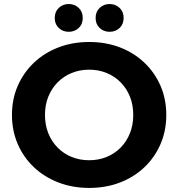

<svg xmlns="http://www.w3.org/2000/svg" viewBox="-20 -920 884 952"><path d="M422.5 11.8Q339.9 11.8 269.6 -15.2Q199.4 -42.2 147.9 -91.1Q96.4 -140 67.9 -206Q39.3 -271.9 39.3 -350.2Q39.3 -428.5 67.9 -494.1Q96.5 -559.8 148 -608.9Q199.6 -658 269.6 -684.9Q339.5 -711.8 422.2 -711.8Q505.2 -711.8 574.8 -685Q644.4 -658.2 695.9 -609.3Q747.3 -560.4 775.9 -494.5Q804.5 -428.7 804.5 -350.1Q804.5 -271.6 775.9 -205.5Q747.3 -139.4 695.9 -90.6Q644.4 -41.8 574.8 -15Q505.2 11.8 422.5 11.8ZM422.2 -125.5Q469.1 -125.5 508.8 -141.8Q548.5 -158.1 578.1 -188.1Q607.7 -218.1 624.2 -259.2Q640.7 -300.3 640.7 -350.2Q640.7 -400.1 624.3 -440.9Q607.8 -481.8 578.2 -511.8Q548.6 -541.8 508.8 -558.1Q469.1 -574.5 422.2 -574.5Q375.3 -574.5 335.4 -558.1Q295.5 -541.8 265.8 -511.8Q236.1 -481.7 219.6 -440.8Q203 -399.8 203 -350.2Q203 -300.6 219.5 -259.4Q236 -218.3 265.7 -188.1Q295.4 -158 335.3 -141.7Q375.3 -125.5 422.2 -125.5ZM523.5 -762.3Q494.6 -762.3 474.3 -781.1Q454.1 -800 454.1 -831Q454.1 -861.9 474.3 -881Q494.6 -900.1 523.5 -900.1Q552.5 -900.1 572.8 -881Q593 -861.9 593 -831Q593 -800 572.8 -781.1Q552.5 -762.3 523.5 -762.3ZM320.8 -762.3Q291.9 -762.3 271.6 -781.1Q251.4 -800 251.4 -831Q251.4 -861.9 271.6 -881Q291.9 -900.1 320.8 -900.1Q349.8 -900.1 370.1 -881Q390.3 -861.9 390.3 -831Q390.3 -800 370.1 -781.1Q349.8 -762.3 320.8 -762.3Z"/></svg>

Font: Montserrat Alternates Thin
Style: Regular
Weight: 100
Designer: Julieta Ulanovsky
Foundry: Julieta Ulanovsky
Version: Version 9.000